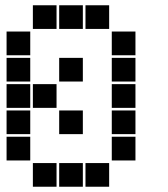

<svg xmlns="http://www.w3.org/2000/svg" viewBox="-20 -715 640 730"><path d="M106 -695Q105 -695 105 -695Q105 -695 105 -694V-606Q105 -605 105 -605Q105 -605 106 -605H194Q195 -605 195 -605Q195 -605 195 -606V-694Q195 -695 195 -695Q195 -695 194 -695ZM206 -695Q205 -695 205 -695Q205 -695 205 -694V-606Q205 -605 205 -605Q205 -605 206 -605H294Q295 -605 295 -605Q295 -605 295 -606V-694Q295 -695 295 -695Q295 -695 294 -695ZM306 -695Q305 -695 305 -695Q305 -695 305 -694V-606Q305 -605 305 -605Q305 -605 306 -605H394Q395 -605 395 -605Q395 -605 395 -606V-694Q395 -695 395 -695Q395 -695 394 -695ZM6 -595Q5 -595 5 -595Q5 -595 5 -594V-506Q5 -505 5 -505Q5 -505 6 -505H94Q95 -505 95 -505Q95 -505 95 -506V-594Q95 -595 95 -595Q95 -595 94 -595ZM406 -595Q405 -595 405 -595Q405 -595 405 -594V-506Q405 -505 405 -505Q405 -505 406 -505H494Q495 -505 495 -505Q495 -505 495 -506V-594Q495 -595 495 -595Q495 -595 494 -595ZM6 -495Q5 -495 5 -495Q5 -495 5 -494V-406Q5 -405 5 -405Q5 -405 6 -405H94Q95 -405 95 -405Q95 -405 95 -406V-494Q95 -495 95 -495Q95 -495 94 -495ZM206 -495Q205 -495 205 -495Q205 -495 205 -494V-406Q205 -405 205 -405Q205 -405 206 -405H294Q295 -405 295 -405Q295 -405 295 -406V-494Q295 -495 295 -495Q295 -495 294 -495ZM406 -495Q405 -495 405 -495Q405 -495 405 -494V-406Q405 -405 405 -405Q405 -405 406 -405H494Q495 -405 495 -405Q495 -405 495 -406V-494Q495 -495 495 -495Q495 -495 494 -495ZM6 -395Q5 -395 5 -395Q5 -395 5 -394V-306Q5 -305 5 -305Q5 -305 6 -305H94Q95 -305 95 -305Q95 -305 95 -306V-394Q95 -395 95 -395Q95 -395 94 -395ZM106 -395Q105 -395 105 -395Q105 -395 105 -394V-306Q105 -305 105 -305Q105 -305 106 -305H194Q195 -305 195 -305Q195 -305 195 -306V-394Q195 -395 195 -395Q195 -395 194 -395ZM406 -395Q405 -395 405 -395Q405 -395 405 -394V-306Q405 -305 405 -305Q405 -305 406 -305H494Q495 -305 495 -305Q495 -305 495 -306V-394Q495 -395 495 -395Q495 -395 494 -395ZM6 -295Q5 -295 5 -295Q5 -295 5 -294V-206Q5 -205 5 -205Q5 -205 6 -205H94Q95 -205 95 -205Q95 -205 95 -206V-294Q95 -295 95 -295Q95 -295 94 -295ZM206 -295Q205 -295 205 -295Q205 -295 205 -294V-206Q205 -205 205 -205Q205 -205 206 -205H294Q295 -205 295 -205Q295 -205 295 -206V-294Q295 -295 295 -295Q295 -295 294 -295ZM406 -295Q405 -295 405 -295Q405 -295 405 -294V-206Q405 -205 405 -205Q405 -205 406 -205H494Q495 -205 495 -205Q495 -205 495 -206V-294Q495 -295 495 -295Q495 -295 494 -295ZM6 -195Q5 -195 5 -195Q5 -195 5 -194V-106Q5 -105 5 -105Q5 -105 6 -105H94Q95 -105 95 -105Q95 -105 95 -106V-194Q95 -195 95 -195Q95 -195 94 -195ZM406 -195Q405 -195 405 -195Q405 -195 405 -194V-106Q405 -105 405 -105Q405 -105 406 -105H494Q495 -105 495 -105Q495 -105 495 -106V-194Q495 -195 495 -195Q495 -195 494 -195ZM106 -95Q105 -95 105 -95Q105 -95 105 -94V-6Q105 -5 105 -5Q105 -5 106 -5H194Q195 -5 195 -5Q195 -5 195 -6V-94Q195 -95 195 -95Q195 -95 194 -95ZM206 -95Q205 -95 205 -95Q205 -95 205 -94V-6Q205 -5 205 -5Q205 -5 206 -5H294Q295 -5 295 -5Q295 -5 295 -6V-94Q295 -95 295 -95Q295 -95 294 -95ZM306 -95Q305 -95 305 -95Q305 -95 305 -94V-6Q305 -5 305 -5Q305 -5 306 -5H394Q395 -5 395 -5Q395 -5 395 -6V-94Q395 -95 395 -95Q395 -95 394 -95Z"/></svg>

Font: Doto Black
Style: Regular
Weight: 900
Version: Version 1.000